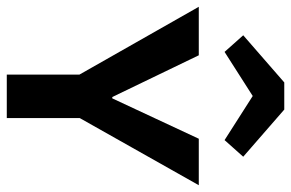

<svg xmlns="http://www.w3.org/2000/svg" viewBox="-168 -692 858 566"><g transform="rotate(90 261.0 -409.0)"><path d="M326 -215V0H198V-214L-2 -566H141L264 -311H268L387 -566H524ZM131 -642 82 -697 221 -818H301L440 -697L391 -642L261 -725Z"/></g></svg>

Font: Qnwhxotralxmqkhsjrfbfhwcoqn
Style: Regular
Weight: 500
Designer: Carrois Corporate & Edenspiekermann
Foundry: Carrois Corporate GbR & Edenspiekermann AG
Version: Version 2.001